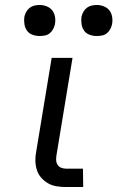

<svg xmlns="http://www.w3.org/2000/svg" viewBox="-20 -753 473 773"><path d="M315 0H246Q227 0 208 -3Q189 -6 173.5 -15Q158 -24 146 -37.5Q134 -51 128.5 -68.5Q123 -86 122.5 -105Q122 -124 126 -144L188 -520H272L208 -132Q206 -121 206 -110.5Q206 -100 211 -91Q216 -82 225.5 -78Q235 -74 246 -74H314ZM369 -608Q355 -608 341 -613Q327 -618 319 -629Q311 -640 308.5 -655Q306 -670 308 -685Q310 -695 315.5 -705Q321 -715 329.5 -721.5Q338 -728 348.5 -730.5Q359 -733 370 -733Q384 -733 398 -727.5Q412 -722 420.5 -711Q429 -700 431.5 -685Q434 -670 431 -655Q429 -645 423.5 -635Q418 -625 409.5 -618.5Q401 -612 390.5 -610Q380 -608 369 -608ZM139 -608Q125 -608 111 -613Q97 -618 89 -629Q81 -640 78.5 -655Q76 -670 78 -685Q80 -695 85.5 -705Q91 -715 99.5 -721.5Q108 -728 118.5 -730.5Q129 -733 140 -733Q154 -733 168 -727.5Q182 -722 190.5 -711Q199 -700 201.5 -685Q204 -670 201 -655Q199 -645 193.5 -635Q188 -625 179.5 -618.5Q171 -612 160.5 -610Q150 -608 139 -608Z"/></svg>

Font: Iosevka Aile Oblique
Style: Regular
Weight: 400
Italic angle: -9°
Designer: Belleve Invis
Foundry: Belleve Invis
Version: Version 31.1.0; ttfautohint (v1.8.4)